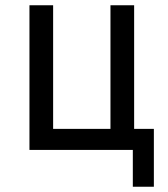

<svg xmlns="http://www.w3.org/2000/svg" viewBox="-20 -570 640 730"><path d="M565 140V-80H490V-550H400V-80H182V-550H92V0H485V140Z"/></svg>

Font: Tekne LDO
Style: Regular
Weight: 400
Monospace: yes
Designer: Alessio Laiso, Mario Rullo, Paolo Rosset
Foundry: Alessio Laiso
Version: Version 1.000;hotconv 1.0.109;makeotfexe 2.5.65596